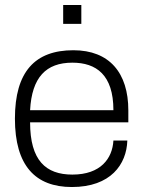

<svg xmlns="http://www.w3.org/2000/svg" viewBox="-20 -740 576 772"><path d="M234 -644H307V-720H234ZM269 12C425 12 489 -79 492 -175H436C432 -103 385 -38 271 -38C164 -38 101 -95 101 -248H496V-296C496 -447 420 -538 275 -538C121 -538 40 -452 40 -263C40 -74 122 12 269 12ZM101 -297C108 -429 165 -488 271 -488C367 -488 436 -439 436 -297Z"/></svg>

Font: Archivo ExtraLight
Style: Regular
Weight: 200
Designer: Hector Gatti
Foundry: Omnibus-Type
Version: Version 2.001